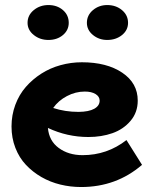

<svg xmlns="http://www.w3.org/2000/svg" viewBox="-20 -731 609 765"><path d="M172.9 -571.8Q139.2 -571.8 114.5 -591.6Q89.8 -611.3 89.8 -640.1Q89.8 -670.4 114.5 -690.7Q139.2 -710.9 172.9 -710.9Q207.5 -710.9 230.7 -690.9Q253.9 -670.9 253.9 -640.1Q253.9 -610.8 230.7 -591.3Q207.5 -571.8 172.9 -571.8ZM407.2 -571.8Q374.5 -571.8 350.3 -591.6Q326.2 -611.3 326.2 -640.1Q326.2 -670.4 350.3 -690.7Q374.5 -710.9 407.2 -710.9Q441.9 -710.9 466.1 -690.7Q490.2 -670.4 490.2 -640.1Q490.2 -610.8 466.1 -591.3Q441.9 -571.8 407.2 -571.8ZM483.9 -172.9 545.9 -74.2Q443.4 14.2 303.2 14.2Q260.7 14.2 220.5 4.4Q180.2 -5.4 145 -25.6Q109.9 -45.9 83.3 -74.2Q56.6 -102.5 41.3 -141.8Q25.9 -181.2 25.9 -227.1Q25.9 -272.5 41 -313.2Q56.2 -354 82.8 -384.5Q109.4 -415 144.5 -437.5Q179.7 -460 221.2 -471.4Q262.7 -482.9 306.2 -482.9Q405.3 -482.9 467 -441.4Q528.8 -399.9 528.8 -330.1Q528.8 -283.2 500.2 -249.5Q471.7 -215.8 428 -200.4Q384.3 -185.1 332 -185.1Q248 -185.1 170.9 -221.2Q175.3 -169.9 214.1 -141.4Q252.9 -112.8 309.1 -112.8Q406.7 -112.8 483.9 -172.9ZM317.9 -366.2Q280.8 -366.2 246.6 -348.1Q212.4 -330.1 191.9 -300.8Q239.3 -285.2 293 -285.2Q334 -285.6 355.5 -297.6Q377 -309.6 377 -330.1Q377 -346.2 360.8 -356.2Q344.7 -366.2 317.9 -366.2Z"/></svg>

Font: BioRhyme ExtraBold
Style: Regular
Weight: 800
Designer: Aoife Mooney
Foundry: Aoife Mooney Type
Version: Version 1.500;PS 001.500;hotconv 1.0.88;makeotf.lib2.5.64775